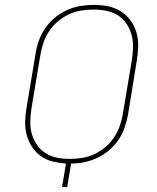

<svg xmlns="http://www.w3.org/2000/svg" viewBox="-20 -763 640 783"><path d="M233 0 249 -96Q221 -98 194.5 -104.5Q168 -111 146.5 -126.5Q125 -142 110.5 -164Q96 -186 89 -212Q82 -238 82.5 -266Q83 -294 88 -322L125 -544Q129 -571 138.5 -597.5Q148 -624 164.5 -648Q181 -672 204 -691Q227 -710 253.5 -722Q280 -734 307.5 -738.5Q335 -743 362 -743Q392 -743 420 -737.5Q448 -732 471.5 -717.5Q495 -703 511.5 -681Q528 -659 536 -632Q544 -605 543.5 -575.5Q543 -546 538 -517L502 -295Q497 -269 488 -242.5Q479 -216 463 -192.5Q447 -169 424.5 -150Q402 -131 376.5 -119Q351 -107 324 -101.5Q297 -96 270 -96L254 0ZM264 -115Q289 -115 314.5 -119Q340 -123 364 -134Q388 -145 409 -162.5Q430 -180 445 -202.5Q460 -225 468.5 -249.5Q477 -274 481 -298L518 -520Q522 -546 522.5 -572.5Q523 -599 516 -623Q509 -647 495 -667.5Q481 -688 460 -701Q439 -714 413.5 -719Q388 -724 362 -724Q337 -724 311.5 -720Q286 -716 262 -705Q238 -694 217 -676.5Q196 -659 181 -636.5Q166 -614 157.5 -589.5Q149 -565 145 -541L108 -319Q104 -293 103.5 -266.5Q103 -240 110 -216Q117 -192 131.5 -171.5Q146 -151 166.5 -138Q187 -125 212.5 -120Q238 -115 264 -115Z"/></svg>

Font: Iosevka SS04 Th Ex Obl
Style: Regular
Weight: 100
Width: 7
Italic angle: -9°
Monospace: yes
Designer: Belleve Invis
Foundry: Belleve Invis
Version: Version 19.0.0; ttfautohint (v1.8.4)